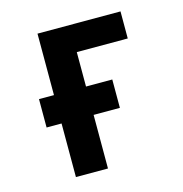

<svg xmlns="http://www.w3.org/2000/svg" viewBox="-87 -626 673 706"><g transform="rotate(-15 250.0 -273.0)"><path d="M339 -204V-312H239V-443H433V-546H117V-312H60V-204H117V0H239V-204Z"/></g></svg>

Font: Noto Sans Mono UI Condensed
Style: Bold
Weight: 700
Width: 3
Designer: Monotype Design team
Foundry: Monotype Imaging Inc.
Version: 1.000